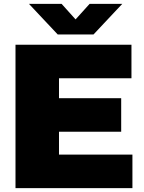

<svg xmlns="http://www.w3.org/2000/svg" viewBox="-20 -971 743 991"><path d="M60 0V-740H658.5V-567H284.5V-173H663.5V0ZM180 -291V-464H605.5V-291ZM278 -793 129.5 -951H298L387 -852H353L442.5 -951H611L462.5 -793Z"/></svg>

Font: Encode Sans SemiExpanded Black
Style: Regular
Weight: 900
Width: 6
Designer: Multiple Designers
Foundry: Impallari Type
Version: Version 3.002